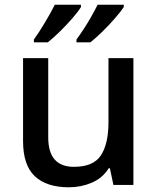

<svg xmlns="http://www.w3.org/2000/svg" viewBox="-20 -786 670 816"><path d="M547 -539V0H462L447 -71H442Q416 -29 370 -9.5Q324 10 273 10Q178 10 128 -37Q78 -84 78 -186V-539H185V-202Q185 -77 294 -77Q377 -77 409 -126Q441 -175 441 -266V-539ZM506 -756Q495 -739 470 -710Q445 -681 416 -652.5Q387 -624 364 -606H305V-618Q319 -637 336 -663Q353 -689 368.5 -716.5Q384 -744 395 -766H506ZM324 -756Q314 -739 289 -710Q264 -681 235 -652.5Q206 -624 183 -606H124V-618Q145 -647 170.5 -689.5Q196 -732 213 -766H324Z"/></svg>

Font: Noto Sans Arabic Med
Style: Regular
Weight: 500
Designer: Monotype Design Team, Nadine Chahine, Nizar Qandah and Khaled Hosny
Foundry: Monotype Imaging Inc.
Version: Version 2.012; ttfautohint (v1.8.4.7-5d5b)